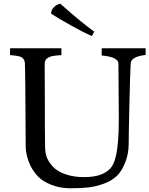

<svg xmlns="http://www.w3.org/2000/svg" viewBox="-20 -997 802 1031"><path d="M255 -923V-927Q255 -944 270 -959Q285 -974 304 -977Q410 -882 486 -827L473 -803Q430 -822 361 -860.5Q292 -899 255 -923ZM618 -356 616 -655Q616 -691 526 -699V-738H762V-702Q685 -693 682 -658L681 -640Q679 -612 675 -443Q671 -274 671 -223.5Q671 -173 653 -126Q635 -79 607.5 -52.5Q580 -26 537 -10.5Q494 5 454 9.5Q414 14 358.5 14Q303 14 257 -4Q211 -22 186 -47.5Q161 -73 144 -106Q118 -160 118 -214Q116 -639 113.5 -660Q111 -681 96 -689.5Q81 -698 34 -701V-738H310V-701Q278 -699 262 -696Q220 -687 220 -655L221 -390V-310Q222 -255 222 -214.5Q222 -174 232 -150Q242 -126 264.5 -101.5Q287 -77 331 -61.5Q375 -46 429 -46Q483 -46 516 -57.5Q549 -69 569.5 -89.5Q590 -110 600 -150Q618 -218 618 -356Z"/></svg>

Font: Prociono
Style: Regular
Weight: 400
Designer: Barry Schwartz
Foundry: The Crud Factory
Version: Version 2.301